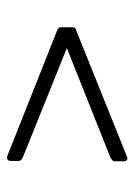

<svg xmlns="http://www.w3.org/2000/svg" viewBox="65 -640 393 563"><g transform="rotate(90 261.5 -358.5)"><path d="M452 -195Q452 -187 447.5 -184Q443 -181 436 -184L68 -330Q64 -332 62 -334Q60 -336 60 -340V-375Q60 -380 62 -382Q64 -384 68 -385L436 -533Q445 -537 449 -534.5Q453 -532 453 -524V-498Q453 -491 440 -485L121 -358L439 -230Q446 -227 449 -224Q452 -221 452 -216Z"/></g></svg>

Font: Libre Franklin Thin Thin
Style: Regular
Weight: 250
Version: Version 3.000